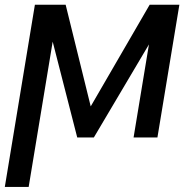

<svg xmlns="http://www.w3.org/2000/svg" viewBox="-34 -565 776 789"><path d="M338.8 -127.8 235.8 -545.5H109.4L-14.2 203.1H83.8L182.5 -393.8L283.4 0H351.6L578.1 -382.5L514.9 0H612.9L703.1 -545.5H581Z"/></svg>

Font: Margiela Sans
Style: Italic
Weight: 400
Italic angle: -9.39999°
Designer: Stefan Endress, Andreas Faust
Version: Version 1.100;FEAKit 1.0